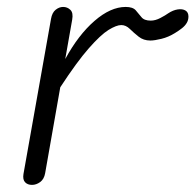

<svg xmlns="http://www.w3.org/2000/svg" viewBox="-20 -520 550 540"><path d="M70 0Q57.5 0 50.5 -7.5Q43.5 -15 46 -30.5L123.5 -467Q126.5 -484.5 136.5 -492.5Q146.5 -500.5 157.5 -500.5Q169.5 -500.5 178 -492.2Q186.5 -484 183 -464.5L163.5 -354Q200.5 -422 245.8 -461.2Q291 -500.5 333.5 -500.5Q353.5 -500.5 361.8 -491Q370 -481.5 377.8 -471.8Q385.5 -462 404 -462Q417 -462 431.2 -469.5Q445.5 -477 453 -482.5Q466.5 -491.5 479.8 -493.5Q493 -495.5 501.5 -490.5Q510 -485.5 510 -473.5Q510 -463.5 505.2 -455.5Q500.5 -447.5 492 -440.8Q483.5 -434 472 -427Q453.5 -415.5 434 -410.8Q414.5 -406 403 -406Q383.5 -406 369.8 -417Q356 -428 345 -438.8Q334 -449.5 321 -449.5Q307.5 -449.5 285.2 -435.8Q263 -422 229.8 -384.2Q196.5 -346.5 149.5 -274.5L107 -33Q104 -16 93 -8Q82 0 70 0Z"/></svg>

Font: Edu AU VIC WA NT Hand
Style: Regular
Weight: 400
Designer: Tina and Corey Anderson, Eben Sorkin, Mirko Velimirovic
Foundry: Google for Education
Version: Version 1.001